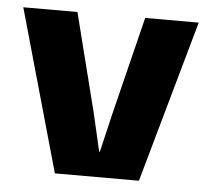

<svg xmlns="http://www.w3.org/2000/svg" viewBox="-42 -545 640 590"><g transform="rotate(5 277.5 -250.0)"><path d="M147.9 0 6.8 -500H173.8L250 -198.2L277.8 -78.1H279.8L308.1 -198.2L382.8 -500H547.9L407.2 0Z"/></g></svg>

Font: TASA Orbiter Display Black
Style: Regular
Weight: 900
Designer: Weizhong Zhang
Version: Version 1.000;Glyphs 3.1.2 (3151)